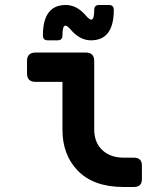

<svg xmlns="http://www.w3.org/2000/svg" viewBox="-20 -747 626 767"><path d="M376 -727.1H415Q434.6 -727.1 434.6 -707.5Q434.6 -585.9 343.3 -585.9Q298.8 -585.9 262.2 -628.9Q249 -644.5 241.2 -644.5Q229.5 -644.5 229.5 -605.5Q229.5 -585.9 210 -585.9H170.9Q151.4 -585.9 151.4 -605.5Q151.4 -727.1 242.7 -727.1Q287.1 -727.1 323.7 -684.1Q336.9 -668.5 344.7 -668.5Q356.4 -668.5 356.4 -707.5Q356.4 -727.1 376 -727.1ZM473.6 0Q353 0 289.6 -66.4Q229.5 -129.4 229.5 -228.5V-419.9H122.1Q87.9 -419.9 87.9 -453.6V-503.4Q87.9 -537.1 122.1 -537.1H322.3Q356.4 -537.1 356.4 -503.4V-230Q356.4 -177.2 389.2 -147Q421.4 -117.2 473.6 -117.2H514.6Q546.9 -117.2 546.9 -85.9V-31.2Q546.9 0 514.6 0Z"/></svg>

Font: Simply Mono
Style: Bold
Weight: 700
Designer: Wojciech Kalinowski "wmk69" (wmk69@o2.pl)
Foundry: Wojciech Kalinowski "wmk69" (wmk69@o2.pl)
Version: Version 1.0.0